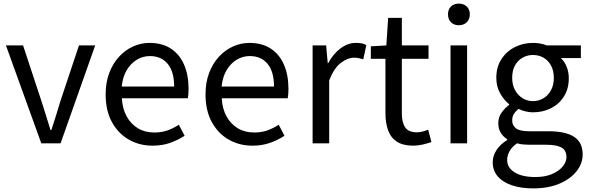

<svg xmlns="http://www.w3.org/2000/svg" viewBox="-20 -795 3266 1065"><path d="M209 0 13 -543H108L210 -234Q223 -194 235.5 -153.5Q248 -113 260 -74H265Q278 -113 290.5 -153.5Q303 -194 315 -234L418 -543H508L316 0Z M826 13Q753 13 694 -21Q635 -55 600.5 -118.5Q566 -182 566 -271Q566 -338 586 -390.5Q606 -443 640.5 -480.5Q675 -518 719 -537.5Q763 -557 809 -557Q879 -557 927 -526Q975 -495 1000.5 -437.5Q1026 -380 1026 -302Q1026 -287 1025 -274Q1024 -261 1022 -250H656Q659 -192 682.5 -149.5Q706 -107 745 -83.5Q784 -60 836 -60Q876 -60 908.5 -71.5Q941 -83 972 -103L1004 -42Q969 -19 925 -3Q881 13 826 13ZM655 -315H946Q946 -397 910.5 -440.5Q875 -484 811 -484Q773 -484 739.5 -464Q706 -444 683.5 -407Q661 -370 655 -315Z M1380 13Q1307 13 1248 -21Q1189 -55 1154.5 -118.5Q1120 -182 1120 -271Q1120 -338 1140 -390.5Q1160 -443 1194.5 -480.5Q1229 -518 1273 -537.5Q1317 -557 1363 -557Q1433 -557 1481 -526Q1529 -495 1554.5 -437.5Q1580 -380 1580 -302Q1580 -287 1579 -274Q1578 -261 1576 -250H1210Q1213 -192 1236.5 -149.5Q1260 -107 1299 -83.5Q1338 -60 1390 -60Q1430 -60 1462.5 -71.5Q1495 -83 1526 -103L1558 -42Q1523 -19 1479 -3Q1435 13 1380 13ZM1209 -315H1500Q1500 -397 1464.5 -440.5Q1429 -484 1365 -484Q1327 -484 1293.5 -464Q1260 -444 1237.5 -407Q1215 -370 1209 -315Z M1714 0V-543H1789L1798 -444H1800Q1828 -496 1868.5 -526.5Q1909 -557 1954 -557Q1973 -557 1986.5 -554.5Q2000 -552 2012 -545L1995 -466Q1981 -470 1970 -472.5Q1959 -475 1942 -475Q1909 -475 1871 -446.5Q1833 -418 1806 -349V0Z M2272 13Q2215 13 2181 -9.5Q2147 -32 2132.5 -73Q2118 -114 2118 -168V-469H2037V-538L2123 -543L2133 -696H2209V-543H2357V-469H2209V-165Q2209 -116 2227.5 -88.5Q2246 -61 2293 -61Q2308 -61 2325 -65.5Q2342 -70 2355 -76L2373 -7Q2350 1 2324 7Q2298 13 2272 13Z M2479 0V-543H2571V0ZM2525 -655Q2498 -655 2481.5 -671.5Q2465 -688 2465 -716Q2465 -743 2481.5 -759Q2498 -775 2525 -775Q2552 -775 2569 -759Q2586 -743 2586 -716Q2586 -688 2569 -671.5Q2552 -655 2525 -655Z M2937 250Q2871 250 2820 233Q2769 216 2741 183.5Q2713 151 2713 105Q2713 70 2734 37.5Q2755 5 2793 -18V-23Q2772 -36 2758 -58Q2744 -80 2744 -112Q2744 -146 2763.5 -172Q2783 -198 2804 -213V-217Q2777 -238 2755 -276Q2733 -314 2733 -363Q2733 -423 2761 -466.5Q2789 -510 2835.5 -533.5Q2882 -557 2936 -557Q2960 -557 2979.5 -553Q2999 -549 3013 -543H3202V-473H3091Q3111 -454 3123 -425Q3135 -396 3135 -361Q3135 -303 3108.5 -260.5Q3082 -218 3037 -195Q2992 -172 2936 -172Q2917 -172 2895.5 -177Q2874 -182 2856 -191Q2841 -179 2831 -164Q2821 -149 2821 -126Q2821 -101 2841 -84Q2861 -67 2916 -67H3023Q3117 -67 3164.5 -36Q3212 -5 3212 62Q3212 112 3178 155Q3144 198 3082.5 224Q3021 250 2937 250ZM2936 -234Q2968 -234 2994.5 -250Q3021 -266 3036.5 -295Q3052 -324 3052 -363Q3052 -403 3036.5 -431.5Q3021 -460 2995 -475Q2969 -490 2936 -490Q2905 -490 2878.5 -475Q2852 -460 2836.5 -432Q2821 -404 2821 -363Q2821 -324 2837 -295Q2853 -266 2879 -250Q2905 -234 2936 -234ZM2950 187Q3002 187 3040.5 171Q3079 155 3100.5 129.5Q3122 104 3122 77Q3122 38 3094 23Q3066 8 3012 8H2918Q2903 8 2884.5 6.5Q2866 5 2848 0Q2819 20 2806 44.5Q2793 69 2793 92Q2793 135 2834.5 161Q2876 187 2950 187Z"/></svg>

Font: Noto Sans KR Thin
Style: Regular
Weight: 400
Version: Version 2.004-H2;hotconv 1.0.118;makeotfexe 2.5.65603